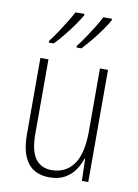

<svg xmlns="http://www.w3.org/2000/svg" viewBox="-87 -824 641 892"><g transform="rotate(10 233.5 -378.0)"><path d="M391 -529V0H361L358 -104H355Q346 -75 328 -49Q310 -23 281 -6.5Q252 10 209 10Q72 10 72 -170V-529H110V-178Q110 -98 136.5 -61.5Q163 -25 213 -25Q279 -25 316 -75.5Q353 -126 353 -233V-529ZM368 -759Q358 -740 338 -711.5Q318 -683 294.5 -654.5Q271 -626 252 -606H229V-614Q246 -635 265 -663.5Q284 -692 301 -719.5Q318 -747 327 -766H368ZM238 -759Q227 -740 207.5 -712Q188 -684 164.5 -655Q141 -626 121 -606H98V-614Q115 -636 134 -664.5Q153 -693 169.5 -720Q186 -747 196 -766H238Z"/></g></svg>

Font: Noto Sans Telugu Condensed ExtraLight
Style: Regular
Weight: 200
Width: 3
Designer: Jelle Bosma - Monotype Design Team
Foundry: Monotype Imaging Inc.
Version: Version 2.005; ttfautohint (v1.8.4.7-5d5b)